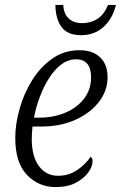

<svg xmlns="http://www.w3.org/2000/svg" viewBox="-20 -750 491 780"><path d="M206 10Q137 10 89.5 -39.5Q42 -89 42 -189Q42 -246 59.5 -308Q77 -370 110.5 -424Q144 -478 192.5 -512Q241 -546 303 -546Q357 -546 387 -517Q417 -488 417 -436Q417 -381 381.5 -335.5Q346 -290 285.5 -263Q225 -236 149 -236H112Q111 -226 110 -211.5Q109 -197 109 -186Q109 -115 138 -75.5Q167 -36 216 -36Q260 -36 294 -59.5Q328 -83 348 -113Q356 -109 356 -95Q356 -74 339 -50Q322 -26 289 -8Q256 10 206 10ZM138 -272Q198 -272 246 -292.5Q294 -313 322 -350Q350 -387 350 -436Q350 -509 289 -509Q257 -509 229.5 -488.5Q202 -468 180 -433.5Q158 -399 142 -357Q126 -315 118 -272ZM309 -607Q256 -607 231 -639Q206 -671 205 -730H237Q239 -693 259.5 -674.5Q280 -656 314 -656Q349 -656 376 -673.5Q403 -691 419 -730H451Q438 -675 401 -641Q364 -607 309 -607Z"/></svg>

Font: Noto Serif SemiCondensed Light
Style: Italic
Weight: 300
Width: 4
Italic angle: -12°
Designer: Monotype Design Team
Foundry: Monotype Imaging Inc.
Version: Version 2.013; ttfautohint (v1.8.4.7-5d5b)